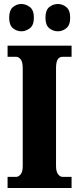

<svg xmlns="http://www.w3.org/2000/svg" viewBox="-20 -943 395 963"><path d="M18 0V-56H62Q73 -56 83.5 -68.5Q94 -81 94 -109V-601Q94 -633 83.5 -645.5Q73 -658 62 -658H18V-714H339V-658H293Q278 -658 269.5 -645Q261 -632 261 -600V-110Q261 -83 271 -69.5Q281 -56 293 -56H339V0ZM271 -786Q246 -786 227 -801.5Q208 -817 208 -854Q208 -892 227 -907.5Q246 -923 271 -923Q293 -923 312.5 -907.5Q332 -892 332 -854Q332 -817 312.5 -801.5Q293 -786 271 -786ZM87 -786Q64 -786 45 -801.5Q26 -817 26 -854Q26 -892 45 -907.5Q64 -923 87 -923Q110 -923 130 -907.5Q150 -892 150 -854Q150 -817 130 -801.5Q110 -786 87 -786Z"/></svg>

Font: Noto Serif Thai ExtraCondensed Black
Style: Regular
Weight: 900
Width: 2
Designer: Monotype Design Team
Foundry: Monotype Imaging Inc.
Version: Version 2.002; ttfautohint (v1.8.4.7-5d5b)